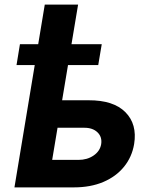

<svg xmlns="http://www.w3.org/2000/svg" viewBox="-20 -812 638 832"><path d="M420.9 -620.5 405.7 -530.1H51.6L66.4 -620.5ZM200.4 -377.5H363.7Q471.6 -378 523.3 -326Q575.1 -273.9 561.3 -188.1Q551.9 -131.9 517.5 -89.5Q483.1 -47.1 427.8 -23.5Q372.6 0 299.8 0H42.6L174 -792H318.4L206.1 -119.1H319.5Q358.1 -119.1 385.6 -138.1Q413.2 -157 418.4 -187.1Q423.3 -218.6 402.3 -238.7Q381.3 -258.9 343.9 -258.4H180.7Z"/></svg>

Font: Inter Tight
Style: Italic
Weight: 400
Italic angle: -9.39999°
Designer: Rasmus Andersson
Foundry: rsms
Version: Version 3.002